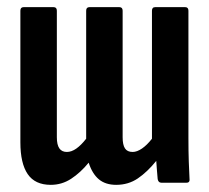

<svg xmlns="http://www.w3.org/2000/svg" viewBox="-20 -511 585 537"><path d="M122 6Q78 6 57.5 -24Q37 -54 37 -113V-481Q37 -491 46 -491H130Q139 -491 139 -481V-127Q139 -106 146 -96Q153 -86 167 -86Q180 -86 193.5 -95.5Q207 -105 221 -123V-481Q221 -491 230 -491H314Q323 -491 323 -481V-127Q323 -106 329.5 -96Q336 -86 351 -86Q363 -86 377 -95.5Q391 -105 405 -123V-481Q405 -491 414 -491H498Q507 -491 507 -481V-125Q507 -87 508 -59Q509 -31 510 -13Q512 0 502 0H431Q423 0 421 -10Q420 -20 419 -34Q418 -48 417 -61Q392 -30 365.5 -12Q339 6 305 6Q275 6 256.5 -9.5Q238 -25 228 -56Q205 -28 179 -11Q153 6 122 6Z"/></svg>

Font: Sofia Sans Extra Condensed
Style: Bold
Weight: 700
Designer: Botio Nikoltchev, Ani Petrova
Foundry: lettersoup
Version: Version 4.101